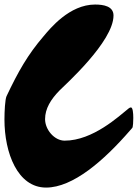

<svg xmlns="http://www.w3.org/2000/svg" viewBox="-20 -828 619 863"><path d="M0 -291C0 -140.6 59.1 15.1 187 15.1C308.1 15.1 446.8 -106 564.5 -241.7C568.8 -247.6 573.7 -250.5 576.2 -256.3C577.6 -260.3 579.1 -278.8 579.1 -297.9C579.1 -320.8 576.7 -345.2 568.4 -345.2C565.4 -345.2 562 -343.3 559.1 -341.3C515.1 -306.2 397.5 -195.8 270.5 -195.8C224.6 -195.8 182.6 -245.1 182.6 -292.5C182.6 -339.8 208.5 -381.3 247.1 -420.9C270.5 -444.8 490.2 -640.6 490.2 -758.3C490.2 -800.3 445.3 -807.6 407.2 -807.6C292 -807.6 205.1 -699.7 175.8 -665C105 -582.5 62 -506.8 9.3 -395.5C2.9 -381.3 0 -328.1 0 -291Z"/></svg>

Font: Bodega Script
Style: Medium
Weight: 500
Italic angle: 39.7°
Version: Version 001.000